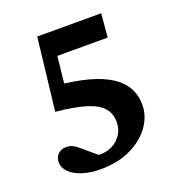

<svg xmlns="http://www.w3.org/2000/svg" viewBox="-111 -663 702 763"><g transform="rotate(-20 240.5 -282.0)"><path d="M187.5 8.8Q144.5 8.8 110.8 -2Q77.1 -12.7 58.1 -31.7Q39.1 -50.8 39.1 -74.2Q39.1 -94.7 52.2 -107.9Q65.4 -121.1 85.9 -121.1Q102.5 -121.1 114.7 -115.2Q127 -109.4 145.5 -92.8L212.9 -35.2L176.8 -50.8Q213.9 -43 244.1 -53.7Q274.4 -64.5 292.5 -89.4Q310.5 -114.3 310.5 -146.5Q310.5 -182.6 289.6 -206.5Q268.6 -230.5 221.7 -245.1Q174.8 -259.8 94.7 -267.6L129.9 -573.2H400.4L391.6 -473.6H178.7L163.1 -327.1L135.7 -364.3Q285.2 -350.6 357.4 -304.2Q429.7 -257.8 429.7 -175.8Q429.7 -127.9 399.4 -85.4Q369.1 -43 314.5 -17.1Q259.8 8.8 187.5 8.8Z"/></g></svg>

Font: Crimson Pro ExtraLight SemiBold
Style: Regular
Weight: 600
Version: Version 1.002